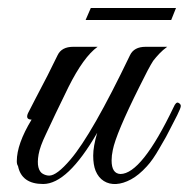

<svg xmlns="http://www.w3.org/2000/svg" viewBox="-20 -461 472 480"><path d="M22 -58Q22 -101 59 -162Q43 -162 50 -178L68 -213Q85 -245 99 -272.5Q113 -300 124 -323Q134 -344 163 -344H224Q189 -319 151 -243Q133 -206 119 -177Q105 -148 95 -126Q80 -95 76.5 -75Q73 -55 76 -43Q79 -31 87 -26.5Q95 -22 103 -22Q122 -22 156 -62Q210 -125 305 -323Q315 -344 344 -344H398Q387 -336 378.5 -327Q370 -318 363 -309Q352 -292 329 -245Q270 -127 262 -86Q259 -72 259 -60Q259 -27 281 -26Q334 -26 414 -193Q420 -207 426 -204Q432 -201 432 -196Q432 -191 423 -173L405 -138Q398 -123 379 -91Q362 -61 347 -45Q327 -23 307.5 -12.5Q288 -2 270.5 -1Q253 0 239.5 -8.5Q226 -17 219 -34Q213 -49 213 -72Q213 -95 223 -129Q149 -1 88 -1Q34 -1 25 -46Q22 -50 22 -58ZM420 -441 408 -411H194L207 -441Z"/></svg>

Font: #9Slide05 Great Vibes
Style: Regular
Weight: 400
Designer: Robert E. Leuschke
Foundry: Robert E. Leuschke
Version: Version 1.001